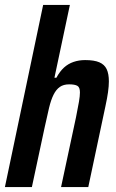

<svg xmlns="http://www.w3.org/2000/svg" viewBox="-23 -763 475 783"><path d="M-3 0 153 -743H262L199 -446H207Q221 -472 238 -487.5Q255 -503 277 -510.5Q299 -518 324 -518Q361 -518 382 -509Q403 -500 412 -481Q421 -462 421 -431Q421 -412 417.5 -387Q414 -362 407 -330L337 0H226L287 -285Q295 -324 299 -348Q303 -372 303 -386Q303 -407 292.5 -413Q282 -419 259 -419Q236 -419 221 -408.5Q206 -398 195.5 -377Q185 -356 177 -323Q169 -290 159 -243L107 0Z"/></svg>

Font: Saira Condensed SemiBold
Style: Italic
Weight: 600
Width: 3
Italic angle: -12°
Designer: Hector Gatti with collaboration of the Omnibus-Type team
Foundry: Omnibus-Type
Version: Version 1.101